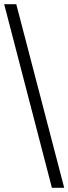

<svg xmlns="http://www.w3.org/2000/svg" viewBox="-20 -780 328 921"><path d="M288 121H229L0 -760H58L288 121Z"/></svg>

Font: NameLogos Serif
Style: Regular
Weight: 500
Version: Version 0.1